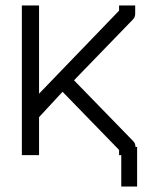

<svg xmlns="http://www.w3.org/2000/svg" viewBox="-20 -617 580 703"><path d="M482 -79V66H424V-49H416V-68L209 -281L123 -188V-49H60V-597H123V-274L416 -578V-597H475V-566Q475 -554 466 -545L251 -323L467 -101Q476 -92 476 -80V-79Z"/></svg>

Font: 3270 Nerd Font Mono
Style: Regular
Weight: 400
Monospace: yes
Version: Version 3.0.1;Nerd Fonts 3.0.0